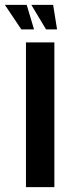

<svg xmlns="http://www.w3.org/2000/svg" viewBox="-64 -764 284 784"><path d="M42 0V-591H158V0ZM169 -644H124L64 -744H153ZM75 -644H23L-44 -744H45Z"/></svg>

Font: Alumni Sans Thin
Style: Bold
Weight: 700
Version: Version 1.018